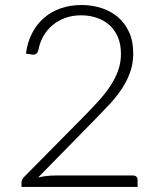

<svg xmlns="http://www.w3.org/2000/svg" viewBox="-20 -735 620 755"><path d="M300.8 -715.3Q341.3 -715.3 378.2 -703.6Q415 -691.9 443.1 -668.2Q471.2 -644.5 487.5 -608.9Q503.9 -573.2 503.9 -524.9Q503.9 -484.9 491.7 -450.7Q479.5 -416.5 458.5 -385Q437.5 -353.5 409.7 -323.7Q381.8 -293.9 351.6 -263.2L129.9 -37.1Q146 -41 163.3 -43Q180.7 -44.9 197.8 -44.9H503.4Q511.2 -44.9 516.1 -40.3Q521 -35.6 521 -27.8V0H64.5V-17.1Q64.5 -22.5 67.1 -28.3Q69.8 -34.2 73.7 -38.1L315.4 -282.7Q345.2 -313 370.8 -341.6Q396.5 -370.1 415.3 -399.2Q434.1 -428.2 444.8 -458.5Q455.6 -488.8 455.6 -523.4Q455.6 -562.5 442.6 -591.3Q429.7 -620.1 407.7 -638.7Q385.7 -657.2 357.7 -666Q329.6 -674.8 298.3 -674.8Q265.1 -674.8 236.8 -664.6Q208.5 -654.3 186.8 -636.2Q165 -618.2 150.6 -592.8Q136.2 -567.4 130.9 -537.6Q126 -520 110.8 -520Q109.9 -520 108.4 -520.3Q106.9 -520.5 106 -520.5L82 -524.4Q87.9 -569.8 106.7 -605.5Q125.5 -641.1 154.1 -665.5Q182.6 -689.9 220 -702.6Q257.3 -715.3 300.8 -715.3Z"/></svg>

Font: Kantumruy Light
Style: Regular
Weight: 300
Foundry: Sovichet Tep
Version: Version 1.3000